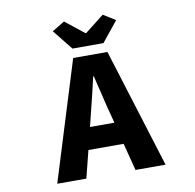

<svg xmlns="http://www.w3.org/2000/svg" viewBox="-100 -1078 1200 1180"><g transform="rotate(-10 500.0 -487.5)"><path d="M591.8 -801.8H398.4L297.9 -927.7L376 -974.6L494.1 -880.9H498L617.2 -974.6L693.4 -927.7ZM420.9 -308.6H573.2L556.6 -372.1Q545.9 -411.1 526.4 -493.7Q506.8 -576.2 498 -611.3H494.1Q474.6 -523.4 436.5 -372.1ZM650.4 0 606.4 -170.9H386.7L343.8 0H162.1L392.6 -744.1H606.4L837.9 0Z"/></g></svg>

Font: GenEi Gothic M Heavy
Style: Regular
Weight: 800
Designer: o_tamon (Modified); [Source Han Sans]
Ryoko NISHIZUKA  (kana & ideographs); Paul D. Hunt (Latin, Greek & Cyrillic); Wenl
Version: Version 1.1a;Original Version 1.004